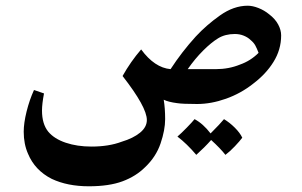

<svg xmlns="http://www.w3.org/2000/svg" viewBox="-20 -367 1058 672"><path d="M937 -150Q911 -108 866 -74Q823 -40 771 -21.5Q719 -3 670 -3Q619 -3 600 -6Q569 -10 553 -18Q558 12 558 50Q558 88 542 135Q526 182 488 218Q456 250 409 267.5Q362 285 291 285Q216 285 161 259Q102 229 78 171Q63 137 63 94Q63 64 73 23.5Q83 -17 99 -52L134 -40Q127 -3 127 20Q127 67 149 94Q170 119 210 132.5Q250 146 300 146Q361 146 406 129Q446 117 470 97.5Q494 78 494 53Q494 8 409 -101Q437 -151 474 -194Q521 -130 577 -125Q616 -185 665 -239Q702 -279 750 -313Q798 -347 847 -347Q864 -347 884.5 -339Q905 -331 922 -317Q943 -301 953.5 -281.5Q964 -262 964 -243Q964 -193 937 -150ZM857 -227Q848 -236 833.5 -242Q819 -248 802 -248Q768 -248 743.5 -233Q719 -218 691 -190Q662 -161 637 -125H735Q781 -125 820 -141Q857 -154 885 -182Q879 -198 873.5 -208Q868 -218 857 -227ZM828 115Q819 127 802 145Q785 163 769 175Q751 152 719 123Q696 149 667 175Q634 136 601 111Q614 100 633.5 80Q653 60 661 50Q691 66 717 100Q751 66 764 50Q784 62 802 80Q820 98 828 115Z"/></svg>

Font: Mirza SemiBold
Style: Regular
Weight: 600
Designer: Arabic design by Kourosh Beigpour, Latin design by Eduardo Tunni, engineering by Lasse Fister
Version: Version 1.0010g